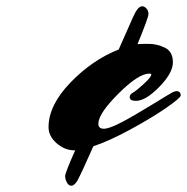

<svg xmlns="http://www.w3.org/2000/svg" viewBox="-20 -817 597 613"><path d="M220 -337H218Q187 -337 161 -359.5Q135 -382 135 -411Q135 -481 205 -553.5Q275 -626 359 -659Q404 -761 405 -763Q420 -797 434 -797Q441 -797 447.5 -790Q454 -783 454 -772Q454 -761 419 -676Q425 -677 453.5 -677Q482 -677 507 -664.5Q532 -652 532 -618Q532 -584 488.5 -539.5Q445 -495 414 -495Q394 -495 394 -507Q394 -515 404 -521Q415 -527 439 -549Q463 -571 463 -579Q463 -582 457 -582Q422 -582 358 -518Q294 -454 294 -422Q294 -406 311.5 -406Q329 -406 368 -426.5Q407 -447 464 -482Q521 -517 529.5 -521.5Q538 -526 543 -526Q557 -526 557 -512Q556 -504 510.5 -472.5Q465 -441 397 -404Q329 -367 278 -350Q241 -266 227 -240Q217 -224 208 -224Q199 -224 193.5 -234.5Q188 -245 188 -255Q188 -265 220 -337Z"/></svg>

Font: Mrs Sheppards
Style: Regular
Weight: 400
Version: Version 1.000